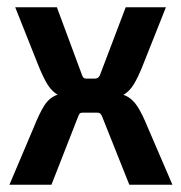

<svg xmlns="http://www.w3.org/2000/svg" viewBox="-20 -510 499 530"><path d="M122 0H6L73 -158Q89 -198 102.5 -219Q116 -240 137 -248Q158 -256 196 -258L197 -235Q164 -237 144.5 -246Q125 -255 112 -275.5Q99 -296 84 -334L22 -490H137L206 -304Q208 -298 210.5 -295.5Q213 -293 219 -293H242Q252 -293 256 -303L327 -490H438L376 -334Q362 -298 349.5 -277.5Q337 -257 319.5 -247.5Q302 -238 272 -236L271 -257Q307 -255 326.5 -246Q346 -237 359.5 -216Q373 -195 388 -158L456 0H337L262 -188Q258 -199 250 -199H208Q202 -199 200 -196.5Q198 -194 196 -189Z"/></svg>

Font: Gemunu Libre ExtraLight
Style: Bold
Weight: 700
Version: Version 1.100